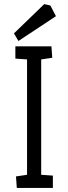

<svg xmlns="http://www.w3.org/2000/svg" viewBox="-20 -917 333 937"><path d="M62 0 58 -56 112 -64V-627L55 -631V-691H231L235 -635L181 -627V-64L238 -60V0ZM70 -717 48 -754 196 -897 226 -890 253 -838Z"/></svg>

Font: Kreon Light Light
Style: Regular
Weight: 300
Version: Version 2.002